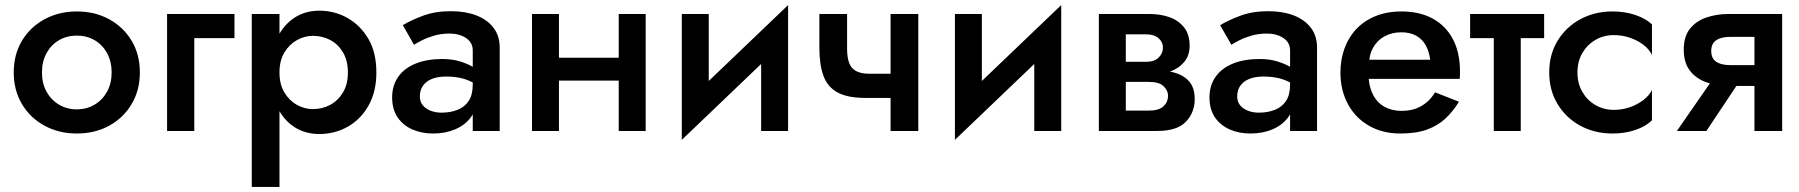

<svg xmlns="http://www.w3.org/2000/svg" viewBox="-20 -515 7074 755"><path d="M34 -230Q34 -160 66.5 -105.5Q99 -51 155.5 -20.5Q212 10 282 10Q353 10 409 -20.5Q465 -51 497.5 -105.5Q530 -160 530 -230Q530 -301 497.5 -355Q465 -409 409 -439.5Q353 -470 282 -470Q212 -470 155.5 -439.5Q99 -409 66.5 -355Q34 -301 34 -230ZM145 -230Q145 -273 163 -306Q181 -339 212 -357Q243 -375 282 -375Q321 -375 352 -357Q383 -339 401 -306Q419 -273 419 -230Q419 -187 401 -154.5Q383 -122 352 -103.5Q321 -85 282 -85Q243 -85 212 -103.5Q181 -122 163 -154.5Q145 -187 145 -230Z M637 -460V0H744V-365H902V-460Z M1079 220V-460H970V220ZM1460 -230Q1460 -308 1429 -361.5Q1398 -415 1347 -444Q1296 -473 1236 -473Q1178 -473 1134.5 -443Q1091 -413 1067 -359Q1043 -305 1043 -230Q1043 -156 1067 -101.5Q1091 -47 1134.5 -17.5Q1178 12 1236 12Q1296 12 1347 -16.5Q1398 -45 1429 -99.5Q1460 -154 1460 -230ZM1348 -230Q1348 -184 1329 -152Q1310 -120 1279 -103Q1248 -86 1210 -86Q1178 -86 1148 -102.5Q1118 -119 1098.5 -151Q1079 -183 1079 -230Q1079 -277 1098.5 -309Q1118 -341 1148 -357.5Q1178 -374 1210 -374Q1248 -374 1279 -357.5Q1310 -341 1329 -308.5Q1348 -276 1348 -230Z M1631 -136Q1631 -160 1643 -177.5Q1655 -195 1678 -204.5Q1701 -214 1735 -214Q1777 -214 1809 -203.5Q1841 -193 1872 -170V-227Q1864 -237 1843 -250Q1822 -263 1790.5 -273Q1759 -283 1719 -283Q1659 -283 1614.5 -265Q1570 -247 1546 -213Q1522 -179 1522 -132Q1522 -85 1543.5 -53.5Q1565 -22 1601.5 -6Q1638 10 1683 10Q1731 10 1770 -6.5Q1809 -23 1832 -54.5Q1855 -86 1855 -130L1839 -183Q1839 -142 1823 -118Q1807 -94 1779 -83Q1751 -72 1716 -72Q1693 -72 1673.5 -79.5Q1654 -87 1642.5 -101Q1631 -115 1631 -136ZM1608 -339Q1619 -346 1639.5 -356.5Q1660 -367 1687.5 -375Q1715 -383 1748 -383Q1786 -383 1812.5 -365.5Q1839 -348 1839 -316V0H1945V-328Q1945 -374 1920.5 -406Q1896 -438 1853 -454.5Q1810 -471 1753 -471Q1691 -471 1643 -453Q1595 -435 1564 -416Z M2119 -198H2471V-288H2119ZM2413 -460V0H2519V-460ZM2072 -460V0H2178V-460Z M3074 -360 3079 -495 2666 -100 2661 35ZM2767 -460H2661V35L2767 -88ZM3079 -495 2973 -373V0H3079Z M3382 -130H3539V-225H3400ZM3482 -460V0H3591V-460ZM3311 -460H3202V-328Q3202 -261 3218 -217Q3234 -173 3273.5 -151.5Q3313 -130 3382 -130L3400 -225Q3367 -225 3347.5 -235Q3328 -245 3319.5 -266.5Q3311 -288 3311 -323Z M4148 -360 4153 -495 3740 -100 3735 35ZM3841 -460H3735V35L3841 -88ZM4153 -495 4047 -373V0H4153Z M4364 -240V-193H4497Q4517 -193 4531.5 -189Q4546 -185 4554.5 -177Q4563 -169 4568 -159.5Q4573 -150 4573 -137Q4573 -114 4555 -97Q4537 -80 4497 -80H4364V0H4530Q4609 0 4643.5 -36.5Q4678 -73 4678 -125Q4678 -170 4656 -195Q4634 -220 4596 -230Q4558 -240 4510 -240ZM4364 -220H4500Q4543 -220 4578.5 -232.5Q4614 -245 4636 -270.5Q4658 -296 4658 -335Q4658 -380 4636 -407.5Q4614 -435 4578.5 -447.5Q4543 -460 4500 -460H4364V-380H4487Q4518 -380 4535.5 -365Q4553 -350 4553 -327Q4553 -316 4548.5 -306Q4544 -296 4535.5 -288Q4527 -280 4515 -276Q4503 -272 4487 -272H4364ZM4301 -460V0H4407V-460Z M4845 -136Q4845 -160 4857 -177.5Q4869 -195 4892 -204.5Q4915 -214 4949 -214Q4991 -214 5023 -203.5Q5055 -193 5086 -170V-227Q5078 -237 5057 -250Q5036 -263 5004.5 -273Q4973 -283 4933 -283Q4873 -283 4828.5 -265Q4784 -247 4760 -213Q4736 -179 4736 -132Q4736 -85 4757.5 -53.5Q4779 -22 4815.5 -6Q4852 10 4897 10Q4945 10 4984 -6.5Q5023 -23 5046 -54.5Q5069 -86 5069 -130L5053 -183Q5053 -142 5037 -118Q5021 -94 4993 -83Q4965 -72 4930 -72Q4907 -72 4887.5 -79.5Q4868 -87 4856.5 -101Q4845 -115 4845 -136ZM4822 -339Q4833 -346 4853.5 -356.5Q4874 -367 4901.5 -375Q4929 -383 4962 -383Q5000 -383 5026.5 -365.5Q5053 -348 5053 -316V0H5159V-328Q5159 -374 5134.5 -406Q5110 -438 5067 -454.5Q5024 -471 4967 -471Q4905 -471 4857 -453Q4809 -435 4778 -416Z M5316 -205H5720Q5721 -214 5721 -221.5Q5721 -229 5721 -235Q5721 -308 5693.5 -360.5Q5666 -413 5614.5 -441.5Q5563 -470 5491 -470Q5426 -470 5376 -446Q5326 -422 5295.5 -379Q5265 -336 5255 -279Q5253 -267 5252 -255Q5251 -243 5251 -230Q5251 -161 5280 -106.5Q5309 -52 5362.5 -21Q5416 10 5486 10Q5549 10 5591.5 -5.5Q5634 -21 5664 -49Q5694 -77 5717 -115L5623 -152Q5610 -130 5591 -113.5Q5572 -97 5547.5 -88Q5523 -79 5491 -79Q5453 -79 5423.5 -95.5Q5394 -112 5377.5 -146Q5361 -180 5361 -230L5363 -258Q5363 -298 5379.5 -327.5Q5396 -357 5425 -372.5Q5454 -388 5490 -388Q5525 -388 5549 -374.5Q5573 -361 5586.5 -336.5Q5600 -312 5604 -280H5316Z M5761 -460V-365H6052V-460ZM5854 -440V0H5960V-440Z M6183 -230Q6183 -273 6202 -306Q6221 -339 6253.5 -358Q6286 -377 6326 -377Q6358 -377 6388 -367Q6418 -357 6441.5 -339.5Q6465 -322 6476 -299V-419Q6452 -442 6411 -456Q6370 -470 6321 -470Q6251 -470 6194.5 -439.5Q6138 -409 6105 -355Q6072 -301 6072 -230Q6072 -160 6105 -105.5Q6138 -51 6194.5 -20.5Q6251 10 6321 10Q6370 10 6411 -4Q6452 -18 6476 -42V-161Q6465 -139 6442 -121.5Q6419 -104 6389.5 -93.5Q6360 -83 6326 -83Q6286 -83 6253.5 -102Q6221 -121 6202 -154Q6183 -187 6183 -230Z M6690 0 6842 -228H6732L6574 0ZM6988 0V-460H6879V0ZM6920 -259H6785Q6760 -259 6743 -265Q6726 -271 6717.5 -283Q6709 -295 6709 -315Q6709 -334 6717.5 -346Q6726 -358 6743 -364Q6760 -370 6785 -370H6920V-460H6777Q6730 -460 6689.5 -446Q6649 -432 6625 -401.5Q6601 -371 6601 -320Q6601 -269 6625 -237.5Q6649 -206 6689.5 -191.5Q6730 -177 6777 -177H6920Z"/></svg>

Font: Jost Medium
Style: Regular
Weight: 500
Version: Version 3.710